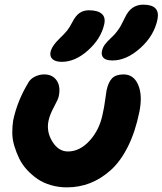

<svg xmlns="http://www.w3.org/2000/svg" viewBox="-20 -788 694 820"><path d="M460.9 -529.8Q433.6 -529.8 422.9 -540Q412.1 -550.3 415 -567.9Q418 -584 427.2 -596.9Q436.5 -609.9 456.1 -627.9Q469.7 -640.1 480.7 -655Q491.7 -669.9 496.8 -679.7Q502 -689.5 514.2 -713.9Q539.1 -768.1 591.8 -768.1Q664.6 -768.1 652.8 -706.1Q638.7 -636.2 579.6 -583Q520.5 -529.8 460.9 -529.8ZM244.1 -523.9Q217.3 -523.9 204.6 -535.2Q191.9 -546.4 195.8 -565.9Q202.1 -592.8 233.9 -623Q255.4 -643.6 266.4 -657.2Q277.3 -670.9 288.1 -691.9Q302.7 -720.7 319.6 -732.4Q336.4 -744.1 359.9 -744.1Q397 -744.1 414.6 -729Q432.1 -713.9 424.8 -683.1Q411.1 -622.6 356.2 -573.2Q301.3 -523.9 244.1 -523.9ZM266.1 12.2Q230 12.2 197.5 2.7Q165 -6.8 140.6 -23.4Q116.2 -40 95.5 -62.5Q74.7 -85 62.3 -110.6Q49.8 -136.2 41.3 -164.3Q32.7 -192.4 32.5 -219.7Q32.2 -247.1 36.1 -272.9Q53.7 -357.4 101.1 -435.1Q109.4 -450.7 128.4 -460.4Q147.5 -470.2 168.9 -470.2Q204.1 -470.2 221.9 -444.6Q239.7 -418.9 231 -377Q229 -365.2 210.4 -331.1Q191.9 -296.9 187 -271Q177.7 -224.6 203.9 -182.9Q230 -141.1 270 -141.1Q321.3 -141.1 363.5 -188Q405.8 -234.9 418.9 -303.2Q424.8 -328.1 429 -360.4Q433.1 -392.6 435.1 -401.9Q442.4 -436.5 458.5 -453.4Q474.6 -470.2 507.8 -470.2Q551.3 -470.2 570.3 -425.3Q589.4 -380.4 575.2 -310.1Q558.1 -225.6 526.4 -162.1Q494.6 -98.6 452.9 -61.3Q411.1 -23.9 364.5 -5.9Q317.9 12.2 266.1 12.2Z"/></svg>

Font: Shantell Sans Irregular Bouncy
Style: Bold Italic
Weight: 700
Italic angle: -11.31°
Designer: Stephen Nixon, Anya Danilova, Shantell Martin
Foundry: Arrow Type
Version: Version 1.006;[9816181b4]